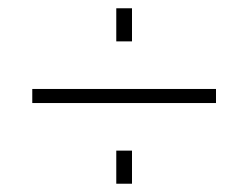

<svg xmlns="http://www.w3.org/2000/svg" viewBox="-20 -483 600 464"><path d="M299 -39V-119H261V-39ZM299 -383V-463H261V-383ZM502 -234V-268H58V-234Z"/></svg>

Font: RazerF5 Thin
Style: Regular
Weight: 250
Foundry: Razer Inc.
Version: Version 2